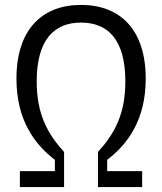

<svg xmlns="http://www.w3.org/2000/svg" viewBox="-20 -762 660 782"><path d="M310 -670C418 -670 490.5 -602.5 490.5 -430.5C490.5 -297 446.5 -217.5 379 -143V0H559V-65H416.5V-111C498.5 -173.5 573.5 -272 573.5 -441.5C573.5 -644 467 -742 310 -742C153.5 -742 47 -644 47 -441.5C47 -272 122 -173.5 203.5 -111V-65H61V0H241V-143C173.5 -217.5 129.5 -297 129.5 -430.5C129.5 -602.5 202.5 -670 310 -670Z"/></svg>

Font: Monaspace Krypton Light
Style: Regular
Weight: 300
Designer: Riley Cran & the Lettermatic Team
Foundry: Lettermatic
Version: Version 1.101 (Monaspace Krypton)